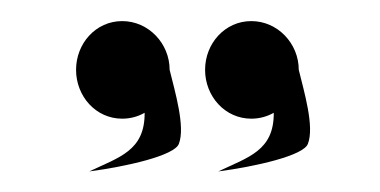

<svg xmlns="http://www.w3.org/2000/svg" viewBox="-20 -720 360 182"><path d="M174.4 -653.8C174.4 -628.8 193.2 -607.5 218.2 -607.5C225.9 -607.5 233.2 -609.5 239.5 -613.1C239.8 -577 215.1 -571 186.9 -557.5C221.9 -562.1 268.2 -572.5 271.9 -583.8C278.2 -600 268.2 -633.3 263.2 -653.8C263.2 -678.8 243.2 -700 218.2 -700C193.2 -700 174.4 -678.8 174.4 -653.8ZM52.1 -653.8C52.1 -628.8 70.8 -607.5 95.8 -607.5C103.6 -607.5 110.8 -609.5 117.1 -613.1C117.4 -577 92.8 -571 64.6 -557.5C99.6 -562.1 145.8 -572.5 149.6 -583.8C155.8 -600 145.8 -633.3 140.8 -653.8C140.8 -678.8 120.8 -700 95.8 -700C70.8 -700 52.1 -678.8 52.1 -653.8Z"/></svg>

Font: Hi.
Style: Tall Regular
Weight: 400
Designer: Mew Too, Robert Jablonski
Foundry: Cannot Into Space Fonts
Version: Version 1.996